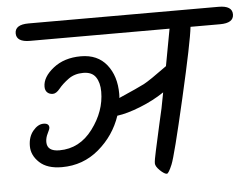

<svg xmlns="http://www.w3.org/2000/svg" viewBox="-48 -705 993 757"><g transform="rotate(-5 448.5 -326.0)"><path d="M91 -645H843Q897 -645 897 -610.5Q897 -576 843 -576H726Q720 -519 669 -297Q618 -75 604 -41.5Q590 -8 583 -7Q573 -7 556 -23.5Q539 -40 539 -52Q539 -64 547.5 -102Q556 -140 570 -204Q585 -265 596 -328Q553 -299 500 -278Q447 -257 408 -252Q382 -175 319.5 -122Q257 -69 173 -69Q115 -69 84.5 -97.5Q54 -126 54 -162.5Q54 -199 73.5 -222.5Q93 -246 115 -246Q137 -246 137 -229Q137 -223 128.5 -206.5Q120 -190 120 -173Q120 -136 169 -136Q249 -136 301 -205.5Q353 -275 353 -352Q353 -388 338 -410Q323 -432 288.5 -432Q254 -432 229.5 -414Q205 -396 190.5 -378Q176 -360 162.5 -360Q149 -360 140.5 -368Q132 -376 132 -391Q132 -429 175.5 -463.5Q219 -498 285 -498Q351 -498 387 -453Q423 -408 423 -337Q423 -327 422 -321Q500 -355 523 -367Q546 -379 616 -430Q634 -528 643 -576H91Q37 -576 37 -610.5Q37 -645 91 -645Z"/></g></svg>

Font: Kalam
Style: Regular
Weight: 400
Designer: Lipi Raval (Devanagari and Latin), Jonny Pinhorn (Latin)
Foundry: Indian Type Foundry
Version: Version 2.001;PS 1.0;hotconv 1.0.79;makeotf.lib2.5.61930; tt